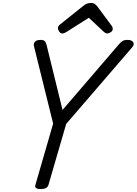

<svg xmlns="http://www.w3.org/2000/svg" viewBox="-20 -1274 931 1308"><path d="M256 14Q213 14 221 -14L342 -432L212 -957Q207 -976 217 -988.5Q227 -1001 252 -1002Q275 -1003 283.5 -995Q292 -987 297 -969L406 -525L790 -972Q804 -989 817 -996Q830 -1003 853 -1002Q879 -1001 888 -985.5Q897 -970 880 -951L431 -430L310 -14Q302 14 256 14ZM404 -1046Q393 -1046 384 -1058Q375 -1070 375 -1081Q375 -1090 378 -1095Q381 -1100 385 -1104L545 -1232Q559 -1244 572 -1249Q585 -1254 601 -1254Q615 -1254 625 -1247.5Q635 -1241 644 -1229L741 -1098Q746 -1091 747 -1085.5Q748 -1080 748 -1076Q748 -1064 735 -1055Q722 -1046 713 -1046Q703 -1046 696 -1050.5Q689 -1055 682 -1062L585 -1153L434 -1057Q427 -1053 419.5 -1049.5Q412 -1046 404 -1046Z"/></svg>

Font: Playwrite AU SA
Style: Regular
Weight: 400
Designer: Veronika Burian, José Scaglione
Foundry: TypeTogether
Version: Version 1.002